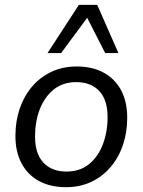

<svg xmlns="http://www.w3.org/2000/svg" viewBox="-20 -773 596 802"><path d="M255.3 8.9Q190.2 8.9 142.7 -17Q95.2 -42.9 69.8 -91.1Q44.4 -139.2 44.4 -205.2Q44.4 -266.9 62.5 -319.7Q80.6 -372.4 114.6 -412Q148.7 -451.6 195.6 -473.4Q242.5 -495.3 300.5 -495.3Q366.2 -495.3 413.4 -469.3Q460.7 -443.4 486.1 -395.5Q511.4 -347.6 511.4 -281.2Q511.4 -219.4 493.3 -166.7Q475.3 -114 441.2 -74.4Q407.2 -34.8 360.3 -12.9Q313.4 8.9 255.3 8.9ZM257.8 -56.4Q313.3 -56.4 351.5 -87.1Q389.6 -117.9 409.5 -169.8Q429.4 -221.7 429.4 -284.1Q429.4 -355.8 394.6 -392.9Q359.7 -430 298 -430Q243 -430 204.6 -399.2Q166.3 -368.4 146.3 -317Q126.4 -265.7 126.4 -202.2Q126.4 -131 161.3 -93.7Q196.1 -56.4 257.8 -56.4ZM178.5 -551.3 309.5 -752.8H386.1L474.6 -551.3H419.4L344.2 -698.7L235.2 -551.3Z"/></svg>

Font: Nunito Sans 12pt ExtraLight
Style: Italic
Weight: 200
Italic angle: -9°
Designer: Vernon Adams
Foundry: Vernon Adams
Version: Version 3.101;gftools[0.9.27]